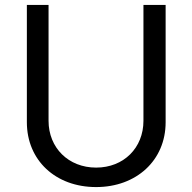

<svg xmlns="http://www.w3.org/2000/svg" viewBox="-20 -748 780 779"><path d="M562 -728V-258C562 -148 482 -68 370 -68C258 -68 177 -148 177 -258V-728H89V-252C89 -98 205 11 370 11C533 11 652 -97 652 -252V-728Z"/></svg>

Font: Wafeq
Style: Regular
Weight: 400
Designer: Rasmus Andersson & Azza Alameddine
Foundry: Google & TypeTogether
Version: Version 3.000;FEAKit 1.0